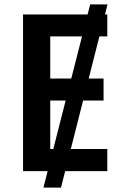

<svg xmlns="http://www.w3.org/2000/svg" viewBox="-20 -780 598 875"><path d="M470 -760 258 75H178L391 -760ZM469 0H85V-714H469V-614H209V-422H452V-322H209V-101H469Z"/></svg>

Font: Noto Sans Display Medium
Style: Regular
Weight: 500
Designer: Monotype Design Team
Foundry: Monotype Imaging Inc.
Version: Version 1.900